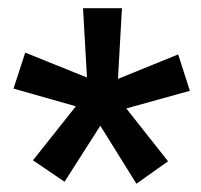

<svg xmlns="http://www.w3.org/2000/svg" viewBox="-20 -731 493 472"><path d="M61 -336.9 138.7 -284.2 226.6 -421.9 315.4 -279.3 393.1 -334.5 290.5 -464.4 446.8 -507.8 418 -597.2 270 -537.1 279.8 -710.9H184.1L193.8 -540.5L42 -601.6L13.2 -513.2L166.5 -469.7Z"/></svg>

Font: Shabnam
Style: Bold
Weight: 700
Foundry: DejaVu fonts team - Redesigned by Saber Rastikerdar - Based on Vazir font
Version: Version 5.0.1